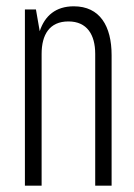

<svg xmlns="http://www.w3.org/2000/svg" viewBox="-20 -589 425 609"><path d="M59 -559V0H112V-418C112 -479 137 -521 197 -521C256 -521 282 -479 282 -418V0H334V-414C334 -506 297 -569 214 -569C157 -569 122 -539 106 -490L94 -559Z"/></svg>

Font: Modon Arabic
Style: Regular
Weight: 400
Designer: Ahmedzaza
Foundry: Ahmedzaza
Version: Version 2.010